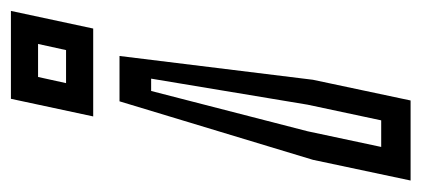

<svg xmlns="http://www.w3.org/2000/svg" viewBox="-234 -514 754 343"><g transform="rotate(-90 142.5 -343.0)"><path d="M132.5 -506H213.5L171 -160.5L134 14H-9L28 -160.5ZM151 -449.5 79 -170 51 -38.5H98.5L126.5 -170L173 -449.5ZM137 -700H294L262.5 -553H105.5ZM176 -651.5 165 -601.5H224L235 -651.5Z"/></g></svg>

Font: Tourney Thin Medium
Style: Italic
Weight: 500
Italic angle: -12°
Version: Version 1.015